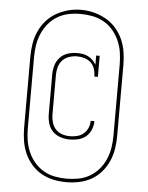

<svg xmlns="http://www.w3.org/2000/svg" viewBox="-57 -806 714 929"><g transform="rotate(5 300.0 -341.5)"><path d="M298 -130Q276 -130 254 -137Q232 -144 216 -160Q200 -176 193.5 -198.5Q187 -221 187 -243V-437Q187 -459 193.5 -481Q200 -503 215.5 -519.5Q231 -536 253 -543Q275 -550 297 -550Q311 -550 325 -548Q339 -546 351.5 -539.5Q364 -533 374 -523.5Q384 -514 391 -501V-546H408V-444H391Q391 -463 385.5 -480.5Q380 -498 367 -510.5Q354 -523 336 -528.5Q318 -534 300 -534Q281 -534 262 -528Q243 -522 229.5 -508Q216 -494 210.5 -475Q205 -456 205 -437V-243Q205 -224 210.5 -205Q216 -186 229 -172Q242 -158 260.5 -152Q279 -146 298 -146Q316 -146 333.5 -150.5Q351 -155 364 -166Q377 -177 384.5 -193.5Q392 -210 392 -228Q392 -228 392 -228.5Q392 -229 392 -229H410Q410 -229 410 -228.5Q410 -228 410 -228Q410 -207 401.5 -187Q393 -167 377 -153.5Q361 -140 340 -135Q319 -130 298 -130ZM300 77Q268 77 237 70.5Q206 64 178.5 48.5Q151 33 130 8.5Q109 -16 96.5 -44.5Q84 -73 79 -104.5Q74 -136 74 -167V-513Q74 -544 79 -575.5Q84 -607 97 -636Q110 -665 131 -689Q152 -713 179.5 -728.5Q207 -744 237.5 -752Q268 -760 300 -760Q332 -760 362.5 -752Q393 -744 420.5 -728.5Q448 -713 469 -689Q490 -665 503 -636Q516 -607 521 -575.5Q526 -544 526 -513V-167Q526 -136 521 -104.5Q516 -73 503.5 -44.5Q491 -16 470 8.5Q449 33 421.5 48.5Q394 64 363 70.5Q332 77 300 77ZM300 60Q329 60 358 54.5Q387 49 412.5 34Q438 19 457 -3.5Q476 -26 487.5 -53Q499 -80 503.5 -109Q508 -138 508 -167V-513Q508 -542 503.5 -571.5Q499 -601 487 -628Q475 -655 456 -677.5Q437 -700 411 -714.5Q385 -729 356 -734.5Q327 -740 297 -740Q268 -740 239.5 -734Q211 -728 186 -713Q161 -698 142.5 -675.5Q124 -653 112.5 -626Q101 -599 96.5 -570.5Q92 -542 92 -513V-167Q92 -138 96.5 -109Q101 -80 112.5 -53Q124 -26 143 -3.5Q162 19 187.5 34Q213 49 242 54.5Q271 60 300 60Z"/></g></svg>

Font: Iosevka Curly Slab ThEx
Style: Regular
Weight: 100
Width: 7
Monospace: yes
Designer: Belleve Invis
Foundry: Belleve Invis
Version: Version 11.1.0; ttfautohint (v1.8.3)